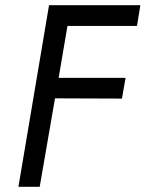

<svg xmlns="http://www.w3.org/2000/svg" viewBox="-20 -720 561 740"><path d="M169 -700 51 0H133L192 -341L450 -340L464 -420H206L240 -620H508L521 -700Z"/></svg>

Font: Jost
Style: Italic
Weight: 400
Italic angle: -5°
Version: Version 3.710